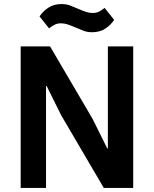

<svg xmlns="http://www.w3.org/2000/svg" viewBox="-20 -927 759 947"><path d="M434 -768Q411 -768 392.5 -775Q374 -782 356 -790Q333 -800 315.5 -806Q298 -812 281 -812Q264 -812 251 -806Q238 -800 222 -787L175 -846Q192 -872 219 -889.5Q246 -907 284 -907Q307 -907 325.5 -900Q344 -893 362 -885Q385 -875 402.5 -869Q420 -863 437 -863Q454 -863 467 -869Q480 -875 496 -888L543 -829Q526 -803 499 -785.5Q472 -768 434 -768ZM282 -358 210 -503H207V0H82V-698H227L437 -340L509 -195H512V-698H637V0H492Z"/></svg>

Font: IBM Plex Arabic SemiBold
Style: Regular
Weight: 600
Designer: Mike Abbink, Paul van der Laan, Pieter van Rosmalen, Wael Morcos, Khajak Apelian
Foundry: Bold Monday
Version: Version 1.0